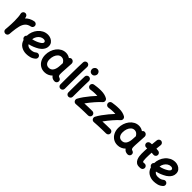

<svg xmlns="http://www.w3.org/2000/svg" viewBox="372 -2367 4022 4022"><g transform="rotate(45 2383.5 -355.5)"><path d="M110.4 64.5Q101.6 63.5 93.3 60.5Q93.3 60.5 92.8 60.1Q92.3 60.1 91.8 59.6Q60.1 46.9 53.2 13.2Q51.3 3.4 52.2 -6.3Q52.2 -8.3 52.7 -10.3Q54.2 -27.8 55.7 -45.4Q57.1 -63 58.6 -80.6Q61.5 -122.1 63.5 -168.2Q65.4 -214.4 65.4 -259.8Q65.4 -321.3 60.5 -375.2Q55.7 -429.2 47.9 -455.6Q40.5 -481 53.5 -504.9Q66.4 -528.8 91.8 -536.1Q117.2 -543.9 140.9 -531Q164.6 -518.1 171.9 -492.7Q177.2 -474.6 181.6 -452.6Q213.9 -486.8 258.5 -511.5Q303.2 -536.1 363.8 -547.9Q389.6 -552.7 412.4 -537.6Q435.1 -522.5 439.9 -496.6Q444.8 -470.2 429.7 -447.5Q414.6 -424.8 388.7 -419.9Q314.5 -405.3 274.4 -360.8Q234.4 -316.4 216.1 -242.9Q197.8 -169.4 188 -68.4Q185.1 -28.8 181.6 6.3Q180.7 16.1 176.8 24.9Q163.1 56.6 129.9 63.5Q128.9 63.5 128.4 64Q128.4 64 127.9 64Q119.1 65.4 110.4 64.5Z M937.5 -16.1Q889.2 28.3 832.8 42.7Q776.4 57.1 722.7 57.1Q639.2 57.1 572 15.4Q504.9 -26.4 479 -113.8Q462.9 -121.1 452.4 -135.5Q441.9 -149.9 440.9 -168.5Q438.5 -202.6 465.3 -223.6Q466.8 -284.2 488.5 -342.8Q510.3 -401.4 549.8 -449Q589.4 -496.6 644.5 -525.1Q699.7 -553.7 768.1 -553.7Q808.1 -553.7 849.9 -536.1Q891.6 -518.6 919.9 -482.9Q948.2 -447.3 948.2 -393.1Q948.2 -345.2 927 -308.3Q905.8 -271.5 878.4 -246.8Q851.1 -222.2 833 -211.4Q781.7 -180.7 727.8 -158.7Q673.8 -136.7 616.7 -124Q647.9 -72.3 722.7 -72.3Q806.2 -72.3 850.6 -112.3Q870.6 -129.9 897.5 -128.7Q924.3 -127.4 942.4 -107.4Q960 -87.9 958.7 -60.8Q957.5 -33.7 937.5 -16.1ZM764.6 -424.3Q723.6 -424.3 687.7 -401.6Q651.9 -378.9 627.2 -339.6Q602.5 -300.3 596.7 -251Q689.5 -270.5 761.7 -314Q793.9 -333 808.1 -349.9Q822.3 -366.7 822.3 -382.3Q822.3 -401.9 806.4 -413.1Q790.5 -424.3 764.6 -424.3Z M1550.8 42.5Q1512.2 42.5 1484.1 27.3Q1456.1 12.2 1437.5 -15.1Q1402.8 19.5 1358.4 38.3Q1314 57.1 1262.2 57.1Q1191.4 57.1 1137 22.5Q1082.5 -12.2 1051.8 -72.8Q1021 -133.3 1020 -210Q1019.5 -277.3 1039.8 -339.1Q1060.1 -400.9 1097.7 -449.2Q1135.3 -497.6 1186.8 -525.6Q1238.3 -553.7 1299.3 -553.7Q1365.2 -553.7 1420.4 -515.1Q1428.7 -531.2 1445.3 -540Q1461.9 -548.8 1481.9 -545.9Q1508.8 -542.5 1526.9 -520.5Q1544.9 -498.5 1543.5 -472.7L1530.3 -244.6Q1529.8 -239.3 1529.3 -233.4Q1528.3 -212.4 1527.6 -185.5Q1526.9 -158.7 1527.8 -143.6Q1529.3 -121.6 1537.4 -105Q1545.4 -88.4 1571.8 -83.5Q1587.4 -78.1 1601.6 -64.5Q1615.7 -50.8 1616.2 -22Q1616.2 4.9 1596.9 23.7Q1577.6 42.5 1550.8 42.5ZM1263.7 -72.3Q1322.8 -72.3 1356.7 -116.5Q1390.6 -160.6 1398.9 -243.2Q1398.9 -250 1399.4 -255.9Q1399.4 -260.3 1400.4 -264.2L1405.3 -351.1Q1401.4 -355.5 1398.4 -360.8Q1380.4 -390.6 1355 -407.5Q1329.6 -424.3 1297.9 -424.3Q1252 -424.3 1218.5 -394Q1185.1 -363.8 1167.5 -314.5Q1149.9 -265.1 1150.4 -208.5Q1151.4 -145 1180.7 -108.6Q1210 -72.3 1263.7 -72.3Z M1760.3 -724.1Q1787.1 -723.1 1805.2 -703.1Q1823.2 -683.1 1822.3 -656.2Q1819.3 -594.7 1817.6 -512Q1815.9 -429.2 1814.9 -338.4Q1814 -247.6 1813.7 -159.7Q1813.5 -71.8 1813.5 0Q1813.5 26.9 1794.2 45.7Q1774.9 64.5 1748 64.5Q1721.2 64.5 1702.4 45.7Q1683.6 26.9 1683.6 0Q1683.6 -72.3 1683.8 -160.2Q1684.1 -248 1685.3 -339.4Q1686.5 -430.7 1688.2 -514.4Q1689.9 -598.1 1692.9 -662.1Q1693.8 -689 1713.6 -707Q1733.4 -725.1 1760.3 -724.1Z M1923.3 -694.8Q1923.3 -725.1 1947.5 -750.7Q1971.7 -776.4 2005.9 -776.4Q2034.2 -776.4 2051 -762.7Q2067.9 -749 2075.4 -730.7Q2083 -712.4 2083 -698.2Q2083 -681.6 2074 -661.9Q2064.9 -642.1 2047.1 -627.9Q2029.3 -613.8 2003.4 -613.8Q1972.7 -613.8 1955.1 -628.2Q1937.5 -642.6 1930.4 -661.6Q1923.3 -680.7 1923.3 -694.8ZM1994.6 -539.1Q2021.5 -538.1 2039.6 -518.1Q2057.6 -498 2056.6 -471.2Q2055.2 -437.5 2054 -389.4Q2052.7 -341.3 2052 -286.6Q2051.3 -231.9 2050.8 -177.7Q2050.3 -123.5 2050 -77.1Q2049.8 -30.8 2049.8 0Q2049.8 26.9 2030.5 45.7Q2011.2 64.5 1984.4 64.5Q1957.5 64.5 1938.7 45.7Q1919.9 26.9 1919.9 0Q1919.9 -31.2 1920.2 -77.6Q1920.4 -124 1920.9 -178.5Q1921.4 -232.9 1922.4 -288.1Q1923.3 -343.3 1924.6 -392.6Q1925.8 -441.9 1927.2 -477.1Q1928.2 -503.9 1948 -522Q1967.8 -540 1994.6 -539.1Z M2130.4 -419.9Q2126 -446.3 2141.6 -468.3Q2157.2 -490.2 2183.6 -494.6Q2216.8 -500 2268.1 -505.9Q2319.3 -511.7 2378.9 -511.7Q2442.4 -511.7 2488.8 -498.8Q2535.2 -485.8 2564.5 -467.8Q2583 -456.1 2590.1 -436.5Q2597.2 -417 2592.5 -396.7Q2587.9 -376.5 2571.3 -362.8Q2548.8 -343.8 2517.8 -311.8Q2486.8 -279.8 2451.9 -239.7Q2417 -199.7 2382.8 -156.7Q2348.6 -113.8 2320.3 -73.2Q2378.4 -75.7 2441.2 -77.4Q2503.9 -79.1 2552.7 -79.1Q2579.6 -79.1 2598.9 -60.1Q2618.2 -41 2618.2 -14.2Q2618.2 12.7 2598.9 31.5Q2579.6 50.3 2552.7 50.3Q2502.9 50.3 2438.5 52Q2374 53.7 2311.3 56.6Q2248.5 59.6 2203.1 63.5Q2175.8 65.9 2157.7 50.5Q2139.6 35.2 2134.3 12.2Q2128.9 -10.7 2139.6 -31.2Q2168 -85.4 2211.7 -147Q2255.4 -208.5 2305.4 -268.3Q2355.5 -328.1 2400.9 -376.5Q2376 -377.9 2349.4 -378.7Q2322.8 -379.4 2295.9 -377Q2268.6 -375 2245.4 -372.1Q2222.2 -369.1 2205.1 -366.7Q2178.7 -362.3 2156.7 -377.9Q2134.8 -393.6 2130.4 -419.9Z M2664.6 -419.9Q2660.2 -446.3 2675.8 -468.3Q2691.4 -490.2 2717.8 -494.6Q2751 -500 2802.2 -505.9Q2853.5 -511.7 2913.1 -511.7Q2976.6 -511.7 3022.9 -498.8Q3069.3 -485.8 3098.6 -467.8Q3117.2 -456.1 3124.3 -436.5Q3131.3 -417 3126.7 -396.7Q3122.1 -376.5 3105.5 -362.8Q3083 -343.8 3052 -311.8Q3021 -279.8 2986.1 -239.7Q2951.2 -199.7 2917 -156.7Q2882.8 -113.8 2854.5 -73.2Q2912.6 -75.7 2975.3 -77.4Q3038.1 -79.1 3086.9 -79.1Q3113.8 -79.1 3133.1 -60.1Q3152.3 -41 3152.3 -14.2Q3152.3 12.7 3133.1 31.5Q3113.8 50.3 3086.9 50.3Q3037.1 50.3 2972.7 52Q2908.2 53.7 2845.5 56.6Q2782.7 59.6 2737.3 63.5Q2710 65.9 2691.9 50.5Q2673.8 35.2 2668.5 12.2Q2663.1 -10.7 2673.8 -31.2Q2702.1 -85.4 2745.8 -147Q2789.6 -208.5 2839.6 -268.3Q2889.6 -328.1 2935.1 -376.5Q2910.2 -377.9 2883.5 -378.7Q2856.9 -379.4 2830.1 -377Q2802.7 -375 2779.5 -372.1Q2756.3 -369.1 2739.3 -366.7Q2712.9 -362.3 2690.9 -377.9Q2668.9 -393.6 2664.6 -419.9Z M3714.4 42.5Q3675.8 42.5 3647.7 27.3Q3619.6 12.2 3601.1 -15.1Q3566.4 19.5 3522 38.3Q3477.5 57.1 3425.8 57.1Q3355 57.1 3300.5 22.5Q3246.1 -12.2 3215.3 -72.8Q3184.6 -133.3 3183.6 -210Q3183.1 -277.3 3203.4 -339.1Q3223.6 -400.9 3261.2 -449.2Q3298.8 -497.6 3350.3 -525.6Q3401.9 -553.7 3462.9 -553.7Q3528.8 -553.7 3584 -515.1Q3592.3 -531.2 3608.9 -540Q3625.5 -548.8 3645.5 -545.9Q3672.4 -542.5 3690.4 -520.5Q3708.5 -498.5 3707 -472.7L3693.8 -244.6Q3693.4 -239.3 3692.9 -233.4Q3691.9 -212.4 3691.2 -185.5Q3690.4 -158.7 3691.4 -143.6Q3692.9 -121.6 3700.9 -105Q3709 -88.4 3735.4 -83.5Q3751 -78.1 3765.1 -64.5Q3779.3 -50.8 3779.8 -22Q3779.8 4.9 3760.5 23.7Q3741.2 42.5 3714.4 42.5ZM3427.2 -72.3Q3486.3 -72.3 3520.3 -116.5Q3554.2 -160.6 3562.5 -243.2Q3562.5 -250 3563 -255.9Q3563 -260.3 3564 -264.2L3568.8 -351.1Q3564.9 -355.5 3562 -360.8Q3543.9 -390.6 3518.6 -407.5Q3493.2 -424.3 3461.4 -424.3Q3415.5 -424.3 3382.1 -394Q3348.6 -363.8 3331.1 -314.5Q3313.5 -265.1 3314 -208.5Q3314.9 -145 3344.2 -108.6Q3373.5 -72.3 3427.2 -72.3Z M4173.8 -392.1Q4170.4 -365.7 4148.9 -349.1Q4127.4 -332.5 4101.1 -335.9Q4075.7 -339.4 4046.9 -340.8Q4044.4 -299.3 4043 -257.3Q4041.5 -215.3 4041.5 -173.3Q4041.5 -134.8 4046.4 -103.5Q4051.3 -72.3 4071.8 -72.3Q4081.1 -72.3 4096.7 -74.7Q4122.6 -79.6 4144.8 -64.2Q4167 -48.8 4171.9 -22.9Q4176.8 2.9 4161.4 25.6Q4146 48.3 4120.1 53.2Q4106.9 55.2 4095 56.2Q4083 57.1 4071.8 57.1Q4018.6 57.1 3986.6 32.7Q3954.6 8.3 3938.5 -28.8Q3922.4 -65.9 3917.2 -105Q3912.1 -144 3912.1 -173.3Q3912.1 -215.3 3913.3 -256.6Q3914.6 -297.9 3917 -338.4Q3905.8 -337.4 3895 -335.9Q3868.7 -333 3847.4 -349.6Q3826.2 -366.2 3822.8 -392.6Q3819.8 -418.9 3836.4 -440.2Q3853 -461.4 3879.4 -464.8Q3902.3 -467.8 3927.2 -469.2Q3930.2 -502.4 3933.6 -535.6Q3937 -568.8 3940.9 -601.6Q3944.3 -627.9 3965.6 -644.5Q3986.8 -661.1 4013.2 -658.2Q4039.6 -654.8 4056.2 -633.8Q4072.8 -612.8 4069.8 -586.4Q4066.4 -557.1 4063.2 -528.1Q4060.1 -499 4057.1 -470.2Q4088.9 -468.3 4117.7 -464.8Q4144 -461.4 4160.6 -439.9Q4177.2 -418.5 4173.8 -392.1Z M4710 -16.1Q4661.6 28.3 4605.2 42.7Q4548.8 57.1 4495.1 57.1Q4411.6 57.1 4344.5 15.4Q4277.3 -26.4 4251.5 -113.8Q4235.4 -121.1 4224.9 -135.5Q4214.4 -149.9 4213.4 -168.5Q4210.9 -202.6 4237.8 -223.6Q4239.3 -284.2 4261 -342.8Q4282.7 -401.4 4322.3 -449Q4361.8 -496.6 4417 -525.1Q4472.2 -553.7 4540.5 -553.7Q4580.6 -553.7 4622.3 -536.1Q4664.1 -518.6 4692.4 -482.9Q4720.7 -447.3 4720.7 -393.1Q4720.7 -345.2 4699.5 -308.3Q4678.2 -271.5 4650.9 -246.8Q4623.5 -222.2 4605.5 -211.4Q4554.2 -180.7 4500.2 -158.7Q4446.3 -136.7 4389.2 -124Q4420.4 -72.3 4495.1 -72.3Q4578.6 -72.3 4623 -112.3Q4643.1 -129.9 4669.9 -128.7Q4696.8 -127.4 4714.8 -107.4Q4732.4 -87.9 4731.2 -60.8Q4730 -33.7 4710 -16.1ZM4537.1 -424.3Q4496.1 -424.3 4460.2 -401.6Q4424.3 -378.9 4399.7 -339.6Q4375 -300.3 4369.1 -251Q4461.9 -270.5 4534.2 -314Q4566.4 -333 4580.6 -349.9Q4594.7 -366.7 4594.7 -382.3Q4594.7 -401.9 4578.9 -413.1Q4563 -424.3 4537.1 -424.3Z"/></g></svg>

Font: Mikhak-DS2-FD Bold
Style: Regular
Weight: 700
Designer: Amin Abedi
Version: Version 3.4